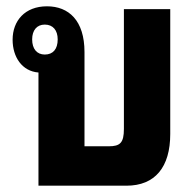

<svg xmlns="http://www.w3.org/2000/svg" viewBox="-20 -589 621 609"><path d="M248 -125V-424C248 -524 198 -569 129 -569C59 -569 20 -523 20 -463C20 -408 50 -363 102 -359V0H381C472 0 520 -59 520 -164V-560H373V-180C373 -136 361 -125 325 -125ZM122 -416C97 -416 82 -434 82 -464C82 -493 97 -511 122 -511C148 -511 163 -493 163 -464C163 -433 148 -416 122 -416Z"/></svg>

Font: Noto Sans Thai Looped Condensed ExtraBold
Style: Regular
Weight: 800
Width: 3
Designer: Sasikarn Vongin, Ben Mitchell
Foundry: The Fontpad Ltd
Version: Version 1.001